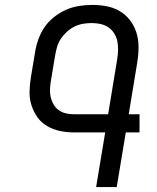

<svg xmlns="http://www.w3.org/2000/svg" viewBox="-20 -763 640 783"><path d="M372 0 409 -223H281Q252 -223 224 -229Q196 -235 172 -249Q148 -263 132.5 -285Q117 -307 108.5 -333.5Q100 -360 100.5 -389Q101 -418 106 -448L123 -550Q127 -576 136.5 -602.5Q146 -629 161.5 -652Q177 -675 200.5 -693.5Q224 -712 249 -723Q274 -734 301.5 -738.5Q329 -743 355 -743Q386 -743 415 -737.5Q444 -732 468.5 -717.5Q493 -703 510.5 -680Q528 -657 536.5 -629.5Q545 -602 545 -571.5Q545 -541 540 -510L505 -297H549V-223H493L456 0ZM281 -297H421L458 -522Q461 -541 461.5 -559.5Q462 -578 458.5 -595Q455 -612 445.5 -627Q436 -642 422 -651.5Q408 -661 390.5 -665Q373 -669 354 -669Q337 -669 319 -666Q301 -663 284.5 -655Q268 -647 254 -634.5Q240 -622 229 -606Q218 -590 213 -572.5Q208 -555 205 -538L188 -436Q185 -419 184 -401.5Q183 -384 186.5 -368Q190 -352 198 -338Q206 -324 218.5 -314.5Q231 -305 247.5 -301Q264 -297 281 -297Z"/></svg>

Font: Iosevka Extended Oblique
Style: Regular
Weight: 400
Width: 7
Italic angle: -9°
Monospace: yes
Designer: Belleve Invis
Foundry: Belleve Invis
Version: Version 32.0.1; ttfautohint (v1.8.4)